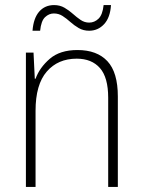

<svg xmlns="http://www.w3.org/2000/svg" viewBox="-20 -736 562 756"><path d="M285 -539Q362 -539 403 -495Q444 -451 444 -356V0H406V-351Q406 -431 373.5 -468Q341 -505 282 -505Q208 -505 164 -454Q120 -403 120 -300V0H82V-529H112L117 -426H120Q136 -470 176 -504.5Q216 -539 285 -539ZM108 -615Q112 -665 134.5 -690.5Q157 -716 193 -716Q216 -716 234 -705.5Q252 -695 267 -681.5Q282 -668 297.5 -657.5Q313 -647 331 -647Q352 -647 368 -662.5Q384 -678 388 -716H417Q414 -667 390 -641Q366 -615 331 -615Q308 -615 290 -625.5Q272 -636 257 -649.5Q242 -663 226.5 -673Q211 -683 192 -683Q173 -683 157.5 -668.5Q142 -654 138 -615Z"/></svg>

Font: Noto Sans Tamil SemiCondensed ExtraLight
Style: Regular
Weight: 200
Width: 4
Designer: Jelle Bosma - Monotype Design Team
Foundry: Monotype Imaging Inc.
Version: Version 2.004; ttfautohint (v1.8.4.7-5d5b)